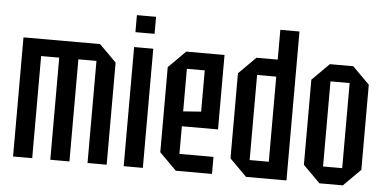

<svg xmlns="http://www.w3.org/2000/svg" viewBox="-49 -805 1804 899"><g transform="rotate(5 852.5 -355.0)"><path d="M40 -560H400L480 -480V0H390V-480H305V0H215V-480H130V0H40Z M560 0V-560H650V0ZM560 -630V-710H650V-630Z M725 -80V-480L805 -560H985V-210H815V-80H975V0H805ZM815 -280 899 -286V-480H815Z M1325 -700V0H1135L1055 -80V-480L1135 -560H1235V-700ZM1145 -80H1235V-480H1145Z M1400 -80V-480L1480 -560H1590L1670 -480V-80L1590 0H1480ZM1490 -80H1580V-480H1490Z"/></g></svg>

Font: Tektur Condensed
Style: Regular
Weight: 400
Width: 3
Designer: Adam Jagosz
Foundry: Adam Jagosz
Version: Version 1.005;gftools[0.9.30]